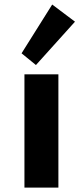

<svg xmlns="http://www.w3.org/2000/svg" viewBox="-20 -848 374 868"><path d="M90.5 0V-512H244V0ZM142.5 -554 77.5 -607 216 -827.5 319 -750Z"/></svg>

Font: Spartan Thin
Style: Bold
Weight: 700
Version: Version 1.004